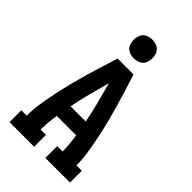

<svg xmlns="http://www.w3.org/2000/svg" viewBox="-282 -1064 1163 1163"><g transform="rotate(45 300.0 -482.5)"><path d="M41 0V-101H87Q87 -155 95.5 -209Q104 -263 115 -316Q126 -369 139.5 -422Q153 -475 168 -527Q183 -579 199 -631Q215 -683 232 -735H368Q385 -683 401 -631Q417 -579 432 -527Q447 -475 460.5 -422Q474 -369 485 -316Q496 -263 504.5 -209Q513 -155 513 -101H559V0H348V-101H394Q394 -133 391 -165Q388 -197 383 -229H217Q212 -197 209 -165Q206 -133 206 -101H252V0ZM235 -329H365Q352 -396 335 -461.5Q318 -527 300 -592Q282 -527 265 -461.5Q248 -396 235 -329ZM300 -805Q284 -805 268 -810Q252 -815 241 -826Q230 -837 225 -853Q220 -869 220 -885Q220 -901 225 -917Q230 -933 241 -944Q252 -955 268 -960Q284 -965 300 -965Q316 -965 332 -960Q348 -955 359 -944Q370 -933 375 -917Q380 -901 380 -885Q380 -869 375 -853Q370 -837 359 -826Q348 -815 332 -810Q316 -805 300 -805Z"/></g></svg>

Font: Iosevka Curly Slab Extended
Style: Bold
Weight: 700
Width: 7
Monospace: yes
Designer: Belleve Invis
Foundry: Belleve Invis
Version: Version 11.1.0; ttfautohint (v1.8.3)